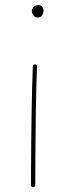

<svg xmlns="http://www.w3.org/2000/svg" viewBox="-20 -740 272 768"><path d="M107.4 -694.8Q107.4 -704.6 114.5 -712.2Q121.6 -719.7 133.8 -719.7Q144.5 -719.7 149.4 -712.2Q154.3 -704.6 154.3 -698.2Q154.3 -686 147.9 -678Q141.6 -669.9 131.3 -669.9Q119.1 -669.9 113.3 -679.2Q107.4 -688.5 107.4 -694.8ZM120.1 -482.4Q127.9 -482.4 127.9 -473.6Q126.5 -439.5 125.2 -390.9Q124 -342.3 123.3 -287.4Q122.6 -232.4 122.1 -178Q121.6 -123.5 121.3 -77.1Q121.1 -30.8 121.1 0Q121.1 8.3 112.3 8.3Q104 8.3 104 0Q104 -30.8 104.2 -77.1Q104.5 -123.5 105 -178Q105.5 -232.4 106.4 -287.6Q107.4 -342.8 108.6 -391.4Q109.9 -439.9 111.3 -474.6Q111.3 -482.4 120.1 -482.4Z"/></svg>

Font: Mikhak-DS1-FD Thin
Style: Regular
Weight: 100
Designer: Amin Abedi
Version: Version 3.2